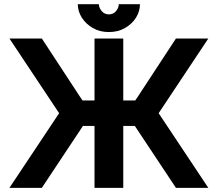

<svg xmlns="http://www.w3.org/2000/svg" viewBox="-20 -909 1054 929"><path d="M455.8 -422.9V-299.8H319.8V-422.9ZM377.7 -294.2 182.4 0H25.6L266.1 -361.3L25.6 -722.7H182.4L367.2 -440.7L421.6 -361.3ZM557.9 -422.9H693.8V-299.8H557.9ZM576.4 -239.3V0H437.3V-722.7H576.4ZM636 -294.2 592 -361.3 646.5 -440.7 831.3 -722.7H988L747.6 -361.3L988 0H831.3ZM506.8 -753.9Q550.8 -753.9 584.8 -773.4Q618.9 -793 638.1 -823.7Q657.2 -854.5 657.2 -888.7H554.7Q554.7 -871.3 541.5 -855.3Q528.3 -839.4 506.8 -839.4Q485.8 -839.4 472.2 -855.3Q458.5 -871.3 458.5 -888.7H356.4Q356.4 -854.5 375.9 -823.7Q395.3 -793 429.1 -773.4Q462.9 -753.9 506.8 -753.9Z"/></svg>

Font: Giphurs
Style: Regular
Weight: 400
Version: Version 2.010